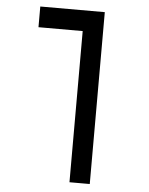

<svg xmlns="http://www.w3.org/2000/svg" viewBox="-56 -632 698 902"><g transform="rotate(5 293.0 -180.5)"><path d="M401.4 224.6H305.7V-488.3H97.2V-585.9H401.4Z"/></g></svg>

Font: CaskaydiaCove NFP
Style: Regular
Weight: 400
Designer: Aaron Bell
Foundry: Saja Typeworks
Version: Version 2111.001; VTT 6.35;Nerd Fonts 3.1.1